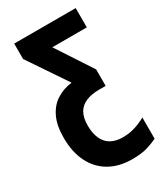

<svg xmlns="http://www.w3.org/2000/svg" viewBox="-196 -628 816 949"><g transform="rotate(-30 212.5 -153.5)"><path d="M270 240Q195 240 140.5 208.5Q86 177 57 118.5Q28 60 28 -20Q28 -92 50.5 -138Q73 -184 111.5 -208Q150 -232 198 -238L49 -459V-547H400V-437H203L336 -234V-140H301Q255 -140 224 -127Q193 -114 177 -86.5Q161 -59 161 -14Q161 30 175 61Q189 92 216.5 107.5Q244 123 283 123Q311 123 335 117.5Q359 112 379 103.5Q399 95 415 86V207Q396 217 360.5 228.5Q325 240 270 240Z"/></g></svg>

Font: Noto Sans Display ExtraCondensed
Style: Bold
Weight: 700
Width: 2
Designer: Monotype Design Team
Foundry: Monotype Imaging Inc.
Version: Version 2.003